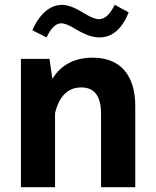

<svg xmlns="http://www.w3.org/2000/svg" viewBox="-20 -777 647 797"><path d="M208.5 -307.1C225.6 -378.4 262.2 -414.1 317.4 -414.1C372.1 -414.1 399.4 -377.9 399.4 -305.2V0H541.5V-335.4C541.5 -465.8 479 -537.6 365.2 -537.6C289.6 -537.6 233.9 -508.3 197.3 -449.7L185.5 -532.7H66.9V0H208.5ZM173.3 -621.6C191.4 -660.6 211.9 -680.2 233.9 -680.2C248 -680.2 268.1 -672.4 293.9 -656.2C332 -633.3 364.7 -621.6 392.1 -621.6C445.8 -621.6 486.3 -656.2 514.2 -725.6L456.1 -757.3C437 -717.3 415 -697.3 390.6 -697.3C376 -697.3 354.5 -706.1 326.2 -723.6C291 -745.6 261.2 -756.8 237.3 -756.8C188 -756.8 143.6 -719.2 114.3 -651.4Z"/></svg>

Font: Estedad Bold
Style: Regular
Weight: 700
Designer: Amin Abedi
Version: Version 7.3